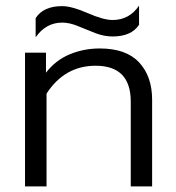

<svg xmlns="http://www.w3.org/2000/svg" viewBox="-20 -669 631 689"><path d="M107.9 -535.2V-604Q135.7 -647 203.1 -647Q237.3 -647 294.4 -622.1Q351.6 -597.2 383.8 -597.2Q444.3 -597.2 479 -648.9V-580.1Q451.7 -538.1 383.8 -538.1Q353 -538.1 321.3 -550.5Q289.6 -563 259.5 -575.4Q229.5 -587.9 203.1 -587.9Q145 -587.9 107.9 -535.2ZM69.8 0V-480H145V-408.2Q179.7 -453.1 230.2 -474.1Q280.8 -495.1 337.9 -495.1Q432.6 -495.1 479.2 -445.1Q525.9 -395 525.9 -311V0H449.2V-304.2Q449.2 -433.1 323.2 -433.1Q211.9 -433.1 147 -333V0Z"/></svg>

Font: Prompt Light
Style: Regular
Weight: 300
Designer: Katatrad Team
Foundry: CadsonDemak
Version: Version 1.000;PS 001.000;hotconv 1.0.88;makeotf.lib2.5.64775